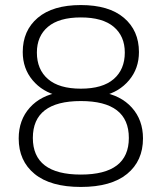

<svg xmlns="http://www.w3.org/2000/svg" viewBox="-20 -733 640 760"><path d="M300 7Q180 7 117 -44.5Q54 -96 54 -185Q54 -258 98 -307Q142 -356 218 -368L211 -354Q148 -369 109 -415.5Q70 -462 70 -527Q70 -612 129.5 -662.5Q189 -713 300 -713Q411 -713 470.5 -662.5Q530 -612 530 -527Q530 -462 491 -415.5Q452 -369 389 -354L382 -368Q458 -356 502 -307Q546 -258 546 -185Q546 -96 483 -44.5Q420 7 300 7ZM300 -42Q490 -42 490 -187Q490 -333 300 -333Q110 -333 110 -187Q110 -42 300 -42ZM300 -382Q386 -382 430 -420Q474 -458 474 -525Q474 -590 430 -627Q386 -664 300 -664Q214 -664 170 -627Q126 -590 126 -525Q126 -458 170 -420Q214 -382 300 -382Z"/></svg>

Font: Nunito VF Beta Light
Style: Regular
Weight: 300
Designer: Vernon Adams
Foundry: newtypography
Version: Version 3.001